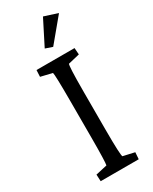

<svg xmlns="http://www.w3.org/2000/svg" viewBox="-234 -977 825 1032"><g transform="rotate(-30 178.5 -461.0)"><path d="M61 0H297L300 -42L229 -58C225 -67 222 -112 222 -229V-460C222 -580 225 -624 229 -632L300 -649L297 -690H61L59 -649L130 -632C133 -623 135 -567 135 -460V-229C135 -124 133 -69 130 -58L59 -42ZM157 -768 201 -753 319 -895 235 -922Z"/></g></svg>

Font: TPK Tissa Web Quiz
Style: Regular
Weight: 400
Designer: Jacques Le Bailly, Suppakit Chalermlarp | Katatrad Co.,Ltd.
Foundry: Jacques Le Bailly, Cadson Demak Co.,Ltd.
Version: Version 5.000;Glyphs 3.1.2 (3151)